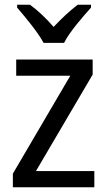

<svg xmlns="http://www.w3.org/2000/svg" viewBox="-20 -852 449 806"><path d="M163 -672H249C271 -717 327 -781 362 -820V-832H306C271 -805 241 -777 205 -739C174 -775 138 -809 106 -832H52V-820C87 -779 139 -717 163 -672ZM376 -66V-134H131L369 -539V-602H48V-534H275L34 -123V-66Z"/></svg>

Font: Noto Sans Malayalam UI SemiCondensed
Style: Regular
Weight: 400
Width: 4
Designer: Jelle Bosma - Monotype Design Team
Foundry: Monotype Imaging Inc.
Version: Version 2.104